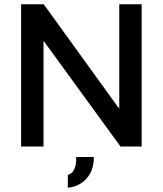

<svg xmlns="http://www.w3.org/2000/svg" viewBox="-20 -687 763 900"><path d="M79 0V-667H185L570 -134L539 -74V-667H644V0H545L149 -544L184 -593V0ZM298 193V133Q316 127 324 114Q332 101 335 83.5Q338 66 337 49H420Q420 95 403 125.5Q386 156 358.5 173Q331 190 298 193Z"/></svg>

Font: Maven Pro Medium
Style: Regular
Weight: 500
Designer: Joe Prince
Foundry: Joe Prince
Version: Version 2.103